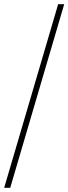

<svg xmlns="http://www.w3.org/2000/svg" viewBox="-20 -780 328 921"><path d="M0 121H29L288 -760H259Z"/></svg>

Font: Noto Serif Georgian Thin
Style: Regular
Weight: 100
Designer: Monotype Design Team, Akaki Razmadze
Foundry: Google LLC
Version: Version 2.003